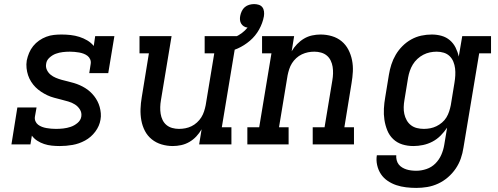

<svg xmlns="http://www.w3.org/2000/svg" viewBox="-20 -707 2440 940"><path d="M272 8Q253 8 233.5 6Q214 4 196 -2Q178 -8 162.5 -18Q147 -28 136 -43L129 0H36L65 -181H159L151 -136Q149 -124 153.5 -113.5Q158 -103 166.5 -96.5Q175 -90 185.5 -86Q196 -82 207.5 -80Q219 -78 230.5 -77Q242 -76 254 -76Q272 -76 290 -78Q308 -80 326 -86Q344 -92 359.5 -105Q375 -118 378 -136Q381 -155 371.5 -170.5Q362 -186 347 -195.5Q332 -205 314.5 -210Q297 -215 279.5 -219.5Q262 -224 245 -228.5Q228 -233 212 -240.5Q196 -248 181 -258Q166 -268 154 -280Q142 -292 132.5 -307Q123 -322 117.5 -338.5Q112 -355 110 -373.5Q108 -392 111 -411Q115 -430 122.5 -448Q130 -466 142.5 -481.5Q155 -497 171.5 -508.5Q188 -520 206.5 -527Q225 -534 244 -536Q263 -538 281 -538Q304 -538 326 -535.5Q348 -533 368.5 -526.5Q389 -520 407.5 -509Q426 -498 439 -482L446 -530H540L510 -349H417L424 -394Q426 -406 421.5 -416.5Q417 -427 408.5 -433.5Q400 -440 389.5 -444Q379 -448 367.5 -450Q356 -452 344.5 -453Q333 -454 322 -454Q305 -454 287.5 -452Q270 -450 253.5 -444Q237 -438 222.5 -425Q208 -412 206 -395Q203 -379 209.5 -365Q216 -351 227.5 -341.5Q239 -332 253.5 -326Q268 -320 282.5 -316Q297 -312 312 -308.5Q327 -305 342 -300.5Q357 -296 370.5 -290Q384 -284 397 -276Q410 -268 421 -258Q432 -248 441 -236.5Q450 -225 457 -211.5Q464 -198 468 -183.5Q472 -169 473.5 -153Q475 -137 472 -121Q467 -90 446.5 -62.5Q426 -35 396.5 -19Q367 -3 335.5 2.5Q304 8 273 8Q273 8 272.5 8Q272 8 272 8Z M826 8Q798 8 771 0Q744 -8 723 -25Q702 -42 689.5 -66Q677 -90 672 -117.5Q667 -145 668 -173.5Q669 -202 674 -231L709 -446H663V-530H820L768 -217Q765 -200 764.5 -183Q764 -166 766.5 -150Q769 -134 776 -119.5Q783 -105 795 -95Q807 -85 823 -80.5Q839 -76 856 -76Q872 -76 887.5 -79Q903 -82 917.5 -89Q932 -96 944.5 -107.5Q957 -119 965.5 -132.5Q974 -146 979 -161.5Q984 -177 987 -192L1029 -446H982V-530H1140L1066 -84H1113V0H955L967 -74Q956 -55 941 -39Q926 -23 907 -12Q888 -1 867 3.5Q846 8 826 8ZM1077 -446 1061 -503Q1079 -507 1097 -512.5Q1115 -518 1132 -526Q1149 -534 1164.5 -545.5Q1180 -557 1192 -572Q1182 -573 1174 -578Q1166 -583 1161 -591Q1156 -599 1155 -609Q1154 -619 1156 -629Q1158 -640 1163.5 -652Q1169 -664 1178.5 -672Q1188 -680 1200 -683.5Q1212 -687 1224 -687Q1236 -687 1247 -683.5Q1258 -680 1264.5 -671.5Q1271 -663 1272.5 -651Q1274 -639 1272 -627Q1266 -594 1248.5 -562.5Q1231 -531 1203.5 -507.5Q1176 -484 1143.5 -469.5Q1111 -455 1077 -446Z M1191 0V-84H1249L1309 -446H1263V-530H1420L1408 -456Q1419 -475 1434.5 -491Q1450 -507 1468.5 -518Q1487 -529 1508 -533.5Q1529 -538 1549 -538Q1578 -538 1605 -530Q1632 -522 1652.5 -505Q1673 -488 1685.5 -464Q1698 -440 1703.5 -412.5Q1709 -385 1707.5 -356.5Q1706 -328 1701 -299L1666 -84H1713V0H1511V-84H1569L1607 -313Q1610 -330 1610.5 -347Q1611 -364 1608.5 -380Q1606 -396 1599 -410.5Q1592 -425 1580 -435Q1568 -445 1552 -449.5Q1536 -454 1519 -454Q1503 -454 1488 -451Q1473 -448 1458 -441Q1443 -434 1430.5 -422.5Q1418 -411 1409.5 -397.5Q1401 -384 1396 -368.5Q1391 -353 1388 -338L1346 -84H1393V0Z M2018 213Q1993 213 1968 210Q1943 207 1920.5 199.5Q1898 192 1878 178.5Q1858 165 1845 145.5Q1832 126 1826.5 101.5Q1821 77 1825 53H1920Q1919 65 1922 77Q1925 89 1932 98Q1939 107 1949 113Q1959 119 1970 122.5Q1981 126 1993.5 127.5Q2006 129 2018 129Q2043 129 2068 120.5Q2093 112 2111.5 93.5Q2130 75 2140.5 51Q2151 27 2155 2L2169 -82Q2155 -61 2137 -43Q2119 -25 2097 -13.5Q2075 -2 2051 3Q2027 8 2004 8Q1975 8 1949.5 0Q1924 -8 1905 -26Q1886 -44 1876 -69Q1866 -94 1862 -120.5Q1858 -147 1859.5 -175Q1861 -203 1866 -231L1884 -341Q1888 -366 1896 -391Q1904 -416 1917.5 -439Q1931 -462 1950.5 -481.5Q1970 -501 1993.5 -514Q2017 -527 2042.5 -532.5Q2068 -538 2094 -538Q2119 -538 2142 -531.5Q2165 -525 2182.5 -510Q2200 -495 2210.5 -474Q2221 -453 2226 -430L2243 -530H2384V-446H2326L2249 16Q2245 43 2236 69Q2227 95 2211 118.5Q2195 142 2173 161Q2151 180 2125 192Q2099 204 2072 208.5Q2045 213 2018 213ZM2055 -76Q2071 -76 2086.5 -79Q2102 -82 2116.5 -89Q2131 -96 2144 -107Q2157 -118 2165.5 -132Q2174 -146 2179 -161.5Q2184 -177 2187 -192L2205 -302Q2208 -320 2209 -337.5Q2210 -355 2208 -372Q2206 -389 2199.5 -405Q2193 -421 2181 -432.5Q2169 -444 2152.5 -449Q2136 -454 2118 -454Q2101 -454 2084.5 -450.5Q2068 -447 2052.5 -439Q2037 -431 2023.5 -418.5Q2010 -406 2001 -391Q1992 -376 1986.5 -360Q1981 -344 1978 -327L1960 -217Q1957 -200 1956.5 -182.5Q1956 -165 1959.5 -149Q1963 -133 1971 -118.5Q1979 -104 1992 -94Q2005 -84 2021.5 -80Q2038 -76 2055 -76Z"/></svg>

Font: Iosevka Slab MdExObl
Style: Regular
Weight: 500
Width: 7
Italic angle: -9°
Monospace: yes
Designer: Belleve Invis
Foundry: Belleve Invis
Version: Version 11.1.1; ttfautohint (v1.8.3)